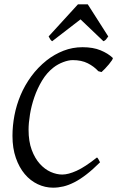

<svg xmlns="http://www.w3.org/2000/svg" viewBox="-20 -846 537 879"><path d="M496.1 -581.1Q498 -578.6 492.7 -570.3Q487.3 -562 478.8 -551.8Q470.2 -541.5 460.7 -531.5Q451.2 -521.5 444.8 -516.1L430.2 -520Q410.2 -542 381.6 -556.4Q353 -570.8 313 -570.8Q293.5 -570.8 269 -561.5Q244.6 -552.2 225.1 -537.1Q194.3 -513.2 172.6 -477.1Q150.9 -440.9 137.2 -401.1Q123.5 -361.3 117.2 -322Q110.8 -282.7 110.8 -252Q110.8 -198.7 125.2 -159.9Q139.6 -121.1 162.4 -95.9Q185.1 -70.8 212.2 -58.8Q239.3 -46.9 265.1 -46.9Q292.5 -46.9 330.8 -64.2Q369.1 -81.5 423.8 -125Q426.3 -124 428.2 -120.8Q430.2 -117.7 432.1 -114.3Q434.1 -110.8 435.5 -107.7Q437 -104.5 438 -103Q404.8 -69.8 375.7 -47.4Q346.7 -24.9 320.3 -11.5Q293.9 2 270 7.6Q246.1 13.2 223.1 13.2Q186.5 13.2 152.8 -2.7Q119.1 -18.6 93.5 -48.8Q67.9 -79.1 52.5 -123.3Q37.1 -167.5 37.1 -224.1Q37.1 -270 46.1 -317.6Q55.2 -365.2 74.2 -410.4Q93.3 -455.6 123 -496.3Q152.8 -537.1 193.8 -569.8Q229.5 -597.7 270.8 -613.8Q312 -629.9 357.9 -629.9Q406.2 -629.9 440.4 -615.7Q474.6 -601.6 496.1 -581.1ZM475.6 -679.2Q468.8 -669.4 465.1 -665Q461.4 -660.6 453.6 -657.2L348.6 -757.3L218.8 -657.2Q214.4 -660.2 210.9 -664.8Q207.5 -669.4 202.6 -679.2L336.9 -826.2H381.8Z"/></svg>

Font: Gentium Basic
Style: Italic
Weight: 400
Italic angle: -8°
Designer: J. Victor Gaultney and Annie Olsen
Foundry: SIL International
Version: Version 1.102; 2013; Maintenance release